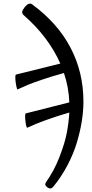

<svg xmlns="http://www.w3.org/2000/svg" viewBox="-20 -766 507 1063"><path d="M131.8 -59.1Q125.5 -56.2 121.1 -93.3Q116.2 -135.3 123 -138.2L363.8 -199.2Q360.8 -282.7 334 -361.8Q265.1 -342.8 212.2 -324.7Q159.2 -306.6 135.3 -296.6Q111.3 -286.6 77.1 -271Q74.2 -269.5 70.1 -290.5Q65.9 -311.5 64.9 -330.3Q64 -349.1 67.9 -353L314 -414.1Q248 -563 108.9 -684.1Q100.6 -694.8 103.3 -703.6Q106 -712.4 118.2 -728Q142.1 -756.3 160.2 -740.2Q300.3 -636.7 371.1 -500.7Q441.9 -364.7 441.9 -204.1Q441.9 -152.3 433.1 -96.2Q424.3 -40 405.8 22.5Q387.2 85 353.3 149.4Q319.3 213.9 273.9 269Q260.7 284.2 243.2 272Q232.9 264.2 231 258.3Q229 252.4 234.9 242.2Q279.3 180.2 309.1 103.5Q338.9 26.9 349.9 -31Q360.8 -88.9 363.8 -143.1Q217.8 -100.1 131.8 -59.1Z"/></svg>

Font: Junicode SmCond Medium
Style: Italic
Weight: 500
Width: 4
Italic angle: -11°
Designer: Peter S. Baker
Version: Version 2.206